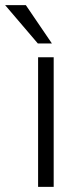

<svg xmlns="http://www.w3.org/2000/svg" viewBox="-69 -731 310 751"><path d="M134 -561H79L-49 -711H32ZM141 0H80V-507H141Z"/></svg>

Font: Hind Colombo Light
Style: Regular
Weight: 300
Designer: Jyotish Sonowal, Aditi Pimprikar
Foundry: Indian Type Foundry
Version: Version 1.000;PS 1.0;hotconv 1.0.86;makeotf.lib2.5.63406; tt